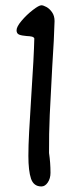

<svg xmlns="http://www.w3.org/2000/svg" viewBox="-20 -690 298 713"><path d="M133.8 -670.4Q140.6 -670.4 152.3 -664.1Q164.1 -657.7 173.3 -644.5Q182.6 -631.3 182.6 -611.8Q181.2 -551.3 173.8 -438.5Q168 -335.9 164.8 -264.4Q161.6 -192.9 162.1 -122.1Q167.5 -85.9 167.5 -48.3Q167.5 -27.3 157.5 -12.5Q147.5 2.4 133.8 2.4Q105 2.4 95.2 -26.4Q85.4 -55.2 85.4 -111.3Q85.4 -149.4 88.1 -198.7Q90.8 -248 96.2 -334.5Q106 -480.5 107.4 -547.4Q105.5 -552.2 98.4 -554Q91.3 -555.7 79.1 -556.2Q60.5 -557.6 51 -561.5Q41.5 -565.4 41.5 -577.6Q41.5 -590.8 60.1 -612.8Q78.6 -634.8 101.6 -652.6Q124.5 -670.4 133.8 -670.4Z"/></svg>

Font: Dekko
Style: Regular
Weight: 400
Designer: Multiple
Foundry: Sorkin Type
Version: Version 2.001